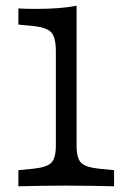

<svg xmlns="http://www.w3.org/2000/svg" viewBox="-20 -653 456 673"><path d="M212.1 -2.4Q158.9 -2.4 120.2 -1.6Q81.5 -0.8 44.4 0V-56.5L93.5 -61.3Q143.5 -66.1 159.7 -82.3Q175.8 -98.4 175.8 -142.7V-206.5H248.4V-142.7Q248.4 -98.4 264.5 -82.3Q280.6 -66.1 330.6 -61.3L379.8 -56.5V0Q342.7 -0.8 304 -1.6Q265.3 -2.4 212.1 -2.4ZM175.8 -206.5V-472.6Q175.8 -521.8 159.7 -539.5Q143.5 -557.3 93.5 -562.1L44.4 -566.9V-623.4Q55.6 -622.6 72.6 -622.2Q89.5 -621.8 109.7 -621.8Q148.4 -621.8 185.1 -624.6Q221.8 -627.4 248.4 -633.1V-623.4V-206.5Z"/></svg>

Font: Playfair 5pt SemiExpanded Light
Style: Regular
Weight: 300
Width: 6
Designer: Claus Eggers Sørensen
Foundry: Claus Eggers Sørensen
Version: Version 2.203